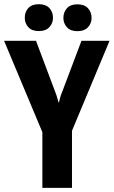

<svg xmlns="http://www.w3.org/2000/svg" viewBox="-30 -908 550 928"><path d="M174.8 0H317.9V-275.9L499.5 -710.9H363.8L269 -460Q264.2 -449.7 261 -436.8Q257.8 -423.8 254.9 -413.1H252.9Q249.5 -423.8 246.1 -436.8Q242.7 -449.7 238.3 -460L144 -710.9H-10.3L174.8 -269ZM89.8 -821.8Q89.8 -795.4 106.9 -776.6Q124 -757.8 158.2 -757.8Q190.9 -757.8 208.5 -776.6Q226.1 -795.4 226.1 -821.8Q226.1 -850.6 208.5 -869.1Q190.9 -887.7 157.7 -887.7Q124 -887.7 106.9 -869.1Q89.8 -850.6 89.8 -821.8ZM276.4 -820.8Q276.4 -794.9 293.7 -776.1Q311 -757.3 344.2 -757.3Q377.4 -757.3 395 -776.1Q412.6 -794.9 412.6 -820.8Q412.6 -849.6 395 -868.4Q377.4 -887.2 344.2 -887.2Q311 -887.2 293.7 -868.4Q276.4 -849.6 276.4 -820.8Z"/></svg>

Font: Roboto Flex Super Cond Bold
Style: Regular
Weight: 700
Width: 3
Designer: Berlow after Robertson
Foundry: Google
Version: Version 3.000